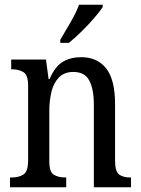

<svg xmlns="http://www.w3.org/2000/svg" viewBox="-20 -786 594 806"><path d="M22 0V-41H30Q59 -41 78.5 -53.5Q98 -66 98 -113V-427Q98 -471 78.5 -483Q59 -495 32 -495H27V-536H173L184 -454H188Q211 -507 243.5 -526.5Q276 -546 321 -546Q388 -546 425.5 -499Q463 -452 463 -349V-113Q463 -66 480 -53.5Q497 -41 526 -41H530V0H374V-346Q374 -411 355 -447.5Q336 -484 288 -484Q250 -484 227.5 -461Q205 -438 196 -400.5Q187 -363 187 -321V-108Q187 -64 206 -52.5Q225 -41 253 -41H258V0ZM233 -619Q254 -654 276.5 -693Q299 -732 312 -766H411V-756Q400 -739 376 -711Q352 -683 323 -654.5Q294 -626 269 -606H233Z"/></svg>

Font: Noto Serif Armenian Condensed
Style: Regular
Weight: 400
Width: 3
Designer: Monotype Design Team
Foundry: Monotype Imaging Inc.
Version: Version 2.008; ttfautohint (v1.8.4.7-5d5b)